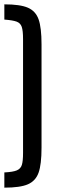

<svg xmlns="http://www.w3.org/2000/svg" viewBox="-30 -769 281 883"><path d="M161 -565V-90Q161 -13 147.5 25Q134 63 98.5 78.5Q63 94 -10 94V24Q30 22 47.5 14.5Q65 7 70.5 -10.5Q76 -28 76 -66V-589Q76 -628 70 -645.5Q64 -663 46.5 -669.5Q29 -676 -10 -679V-749Q63 -749 98.5 -733.5Q134 -718 147.5 -680Q161 -642 161 -565Z"/></svg>

Font: Ropa Sans
Style: Regular
Weight: 400
Designer: Botio Nikoltchev
Foundry: Botio Nikoltchev
Version: Version 1.100